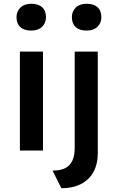

<svg xmlns="http://www.w3.org/2000/svg" viewBox="-20 -802 616 1023"><path d="M86 0V-527H209V0ZM68 -710Q68 -742 89 -762Q110 -782 146 -782Q184 -782 204.5 -763.5Q225 -745 225 -710Q225 -679 204 -659Q183 -639 146 -639Q109 -639 88.5 -657.5Q68 -676 68 -710ZM260 107Q302 107 327.5 94Q353 81 365.5 54Q378 27 378 -15V-527H501V14Q501 73 477.5 115Q454 157 410.5 179Q367 201 307 201ZM363 -710Q363 -742 384 -762Q405 -782 442 -782Q479 -782 499.5 -763.5Q520 -745 520 -710Q520 -679 499 -659Q478 -639 442 -639Q404 -639 383.5 -657.5Q363 -676 363 -710Z"/></svg>

Font: Mach Medium
Style: Regular
Weight: 500
Version: Version 1.002